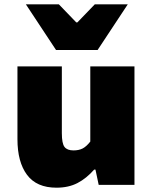

<svg xmlns="http://www.w3.org/2000/svg" viewBox="-20 -858 705 891"><path d="M61 -212V-550H267V-240Q267 -192 279.5 -176Q292 -160 321 -160Q346 -160 363.5 -169Q381 -178 399 -201V-550H604V0H438L423 -71H417Q381 -30 339.5 -8.5Q298 13 242 13Q150 13 105.5 -46.5Q61 -106 61 -212ZM100 -838H253L334 -754H339L420 -838H573L433 -626H240Z"/></svg>

Font: Nebula Sans Black
Style: Regular
Weight: 900
Designer: Paul D. Hunt for Adobe (as Source Sans)
Foundry: Nebula Entertainment & Broadcasting LLC
Version: Version 1.010